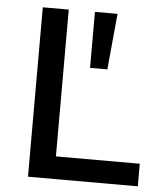

<svg xmlns="http://www.w3.org/2000/svg" viewBox="-51 -751 684 796"><g transform="rotate(5 290.5 -352.5)"><path d="M95 0V-705H203V-94H552V0ZM312 -472V-705H406L384 -472Z"/></g></svg>

Font: Nunito Sans 9pt SemiBold
Style: Regular
Weight: 600
Version: Version 3.101;gftools[0.9.27]